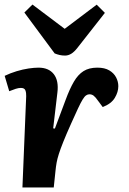

<svg xmlns="http://www.w3.org/2000/svg" viewBox="-21 -823 565 843"><path d="M94 -400.5Q94.5 -415.5 90.5 -426.2Q86.5 -437 70.5 -437Q60.5 -437 48 -433Q35.5 -429 19.5 -422.5L-0.5 -490Q24.5 -502 51.8 -510.3Q79 -518.5 104.3 -522.3Q129.5 -526 148 -526Q193 -526 215.3 -497.3Q237.5 -468.5 231 -416.5L212.5 -259.5L220 -258.5L267.5 -385.5Q285 -433 303.3 -464.2Q321.5 -495.5 345.8 -510.8Q370 -526 406.5 -526Q438.5 -526 458.8 -514Q479 -502 488.8 -483.2Q498.5 -464.5 498.5 -444.5Q498.5 -419 483 -393.2Q467.5 -367.5 430 -353L409.5 -380.5Q398 -397 390 -403Q382 -409 371.5 -409Q364 -409 357 -404.2Q350 -399.5 341.8 -386Q333.5 -372.5 321.8 -347.5Q310 -322.5 291.5 -281Q269.5 -232 256.8 -200Q244 -168 237.3 -146.7Q230.5 -125.5 227.5 -108.5Q224.5 -91.5 222.5 -71.5L215 0H77.5ZM86 -768 121.5 -803 263 -696.5 403.5 -802.5 439.5 -766.5 319 -613Q305 -595 291.8 -587Q278.5 -579 264.5 -579Q252 -579 241 -581.5Q230 -584 219 -588.5Z"/></svg>

Font: Literata
Style: Italic
Weight: 400
Italic angle: -2°
Designer: Latin by Veronika Burian and Jose Scaglione. Greek by Irene Vlachou. Cyrillic by Vera Evstafieva
Foundry: TypeTogether
Version: Version 3.103;gftools[0.9.29]